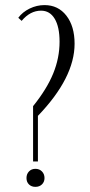

<svg xmlns="http://www.w3.org/2000/svg" viewBox="-20 -727 355 754"><path d="M64.9 -645 51.8 -657.2Q68.4 -679.7 96.4 -693.4Q124.5 -707 154.8 -707Q208.5 -707 240.7 -665.5Q272.9 -624 272.9 -555.2Q272.9 -421.9 128.9 -272V-92.8H109.9V-310.1Q164.1 -377.4 189 -438.5Q213.9 -499.5 213.9 -563Q213.9 -621.6 194.8 -653.3Q175.8 -685.1 141.1 -685.1Q98.6 -685.1 64.9 -645ZM154.8 -27.8Q154.8 -12.7 144.8 -2.9Q134.8 6.8 119.1 6.8Q103.5 6.8 93.8 -2.7Q84 -12.2 84 -27.8Q84 -43.5 93.8 -53.7Q103.5 -64 119.1 -64Q134.8 -64 144.8 -53.7Q154.8 -43.5 154.8 -27.8Z"/></svg>

Font: Moniqa Narrow Heading
Style: Regular
Weight: 400
Width: 4
Designer: Rajesh Rajput
Foundry: Rajesh Rajput
Version: Version 1.000